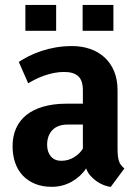

<svg xmlns="http://www.w3.org/2000/svg" viewBox="-20 -737 558 768"><path d="M225.1 -93.8Q252.9 -93.8 276.1 -107.9Q299.3 -122.1 311.5 -142.6V-238.8H252Q210.4 -238.8 189.5 -216.6Q168.5 -194.3 168.5 -157.7Q168.5 -128.9 183.6 -111.3Q198.7 -93.8 225.1 -93.8ZM477.5 -63 422.9 10.7Q409.7 9.3 394.5 3.2Q379.4 -2.9 365.5 -12.7Q351.6 -22.5 340.6 -35.4Q329.6 -48.3 324.7 -63.5Q302.2 -29.8 266.1 -9.8Q230 10.3 187 10.3Q149.9 10.3 120.8 -1.5Q91.8 -13.2 71.5 -34.4Q51.3 -55.7 40.8 -85.7Q30.3 -115.7 30.3 -151.9Q30.3 -191.9 44.2 -223.4Q58.1 -254.9 85.4 -276.9Q112.8 -298.8 153.3 -310.5Q193.8 -322.3 247.1 -322.3H311.5V-376Q311.5 -415.5 292.7 -432.4Q273.9 -449.2 236.8 -449.2Q216.3 -449.2 196.5 -445.3Q176.8 -441.4 158.4 -435.1Q140.1 -428.7 123.8 -420.7Q107.4 -412.6 92.8 -403.8L55.2 -489.3Q72.8 -501 95.5 -512.5Q118.2 -523.9 145.3 -533Q172.4 -542 203.4 -547.4Q234.4 -552.7 268.6 -552.7Q306.6 -552.7 339.8 -541.5Q373 -530.3 397.7 -507.8Q422.4 -485.4 436.3 -452.4Q450.2 -419.4 450.2 -376V-145.5Q450.2 -127.4 451.4 -115Q452.6 -102.5 455.6 -93.3Q458.5 -84 463.9 -76.9Q469.2 -69.8 477.5 -63ZM433.6 -613.8H310.5V-717.3H433.6ZM204.6 -613.8H81.5V-717.3H204.6Z"/></svg>

Font: Ufes Sans
Style: Bold
Weight: 700
Designer: Ricardo Esteves & Filipe Motta
Foundry: ProDesignUfes - Ricardo Esteves, Filipe Motta (This is a derivative work, based on Roboto family, by Christian Robertson
Version: Version 2.0